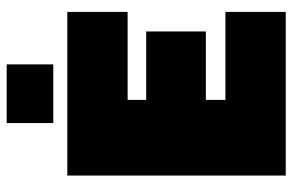

<svg xmlns="http://www.w3.org/2000/svg" viewBox="-174 -722 896 589"><g transform="rotate(-90 274.5 -428.0)"><path d="M30 0V-670H532V-485H262V-428H472V-245H262V-185H532V0ZM191 -713V-856H371V-713Z"/></g></svg>

Font: Titillium Web Black
Style: Regular
Weight: 900
Version: Version 1.002;PS 35.000;hotconv 1.0.70;makeotf.lib2.5.55311